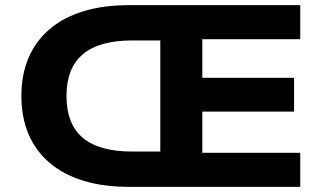

<svg xmlns="http://www.w3.org/2000/svg" viewBox="-20 -725 1251 745"><path d="M481 0Q380 0 302.5 -24Q225 -48 171.5 -94Q118 -140 90.5 -205Q63 -270 63 -353Q63 -435 90.5 -500Q118 -565 171.5 -611Q225 -657 302.5 -681Q380 -705 481 -705H1145V-573H765V-423H1121V-292H765V-132H1145V0ZM492 -137H602V-568H492Q365 -568 301.5 -514.5Q238 -461 238 -353Q238 -244 301 -190.5Q364 -137 492 -137Z"/></svg>

Font: Nunito Sans 10pt SemiExpanded ExtraBold
Style: Regular
Weight: 800
Width: 6
Designer: Vernon Adams
Foundry: Vernon Adams
Version: Version 3.101;gftools[0.9.27]